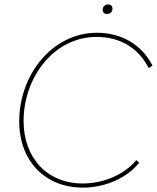

<svg xmlns="http://www.w3.org/2000/svg" viewBox="-20 -852 718 879"><path d="M359 7C461 7 562 -37 617 -107L604 -119C550 -53 454 -12 359 -12C195 -12 88 -130 88 -298C88 -497 226 -683 422 -683C531 -683 614 -632 661 -540L678 -552C631 -644 540 -702 424 -702C220 -702 68 -511 68 -296C68 -114 188 7 359 7ZM470 -788C486 -788 495 -799 495 -812C495 -823 488 -832 475 -832C461 -832 450 -821 450 -808C450 -797 456 -788 470 -788Z"/></svg>

Font: Fixel Display 20240404 Thin
Style: Italic
Weight: 100
Italic angle: -10°
Designer: AlfaBravo + MacPaw
Foundry: Kyrylo Tkachov, Marchela Mozhyna, Serhii Makarenko, Maria Weinstein, Zakhar Kryvoshyya
Version: Version 1.211;Glyphs 3.2 (3225)